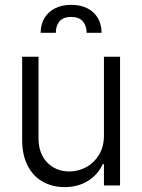

<svg xmlns="http://www.w3.org/2000/svg" viewBox="-20 -764 586 791"><path d="M408.2 -530.3H474.6V0H408.2V-87.9H403.3Q384.3 -45.4 343.3 -19.3Q302.2 6.8 246.1 6.8Q194.8 6.8 155.3 -15.9Q115.7 -38.6 93.5 -82.3Q71.3 -126 71.3 -187.5V-530.3H138.7V-192.4Q138.7 -152.3 154.8 -121.8Q170.9 -91.3 199.7 -74.5Q228.5 -57.6 265.6 -57.6Q301.8 -57.6 334.5 -75Q367.2 -92.3 387.7 -125.7Q408.2 -159.2 408.2 -205.1ZM273.4 -744.1Q312 -744.1 340.1 -729.7Q368.2 -715.3 383.3 -689.2Q398.4 -663.1 398.4 -628.9H336.9Q336.9 -658.2 321 -676.3Q305.2 -694.3 273.4 -694.3Q240.7 -694.3 225.3 -676.3Q210 -658.2 210 -628.9H147.5Q147.5 -663.1 162.8 -689.2Q178.2 -715.3 206.8 -729.7Q235.4 -744.1 273.4 -744.1Z"/></svg>

Font: Pretendard Std Light
Style: Regular
Weight: 300
Designer: Base glyphs from Inter by Rasmus Andersson; Hangeul glyphs from Noto Sans CJK(Source Han Sans) by Jang Soo-young and Kan
Foundry: Kil Hyung-jin
Version: Version 1.309